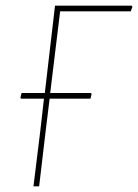

<svg xmlns="http://www.w3.org/2000/svg" viewBox="-20 -657 487 677"><path d="M447 -633 441 -617H192L157 -329H301L303 -326L299 -309H155L141 -195L118 0H98L122 -195L135 -309H54L52 -312L56 -329H138L174 -637H444Z"/></svg>

Font: Luna Sans Thin
Style: Italic
Weight: 250
Italic angle: -7°
Designer: Juan Pablo del Peral
Foundry: Huerta Tipografica
Version: Version 2.001; ttfautohint (v1.5)